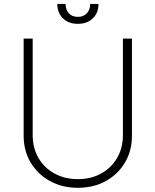

<svg xmlns="http://www.w3.org/2000/svg" viewBox="-20 -919 771 952"><path d="M589.4 -727.5H634.3V-246.1Q634.3 -171.9 599.9 -113.5Q565.4 -55.2 504.9 -21.5Q444.3 12.2 365.7 12.2Q288.1 12.2 227.3 -21.5Q166.5 -55.2 131.8 -113.5Q97.2 -171.9 97.2 -246.1V-727.5H142.1V-248.5Q142.1 -185.5 170.4 -136.5Q198.7 -87.4 249.5 -59.1Q300.3 -30.8 365.7 -30.8Q432.1 -30.8 482.4 -59.1Q532.7 -87.4 561 -136.5Q589.4 -185.5 589.4 -248.5ZM366.2 -800.8Q320.3 -800.8 292.2 -827.9Q264.2 -855 264.2 -899.4H305.2Q305.2 -870.6 321.5 -853Q337.9 -835.4 366.2 -835.4Q394 -835.4 410.6 -853Q427.2 -870.6 427.2 -899.4H468.3Q468.3 -855 440.2 -827.9Q412.1 -800.8 366.2 -800.8Z"/></svg>

Font: Inter Tight ExtraLight
Style: Regular
Weight: 250
Designer: Rasmus Andersson
Foundry: rsms
Version: Version 3.004